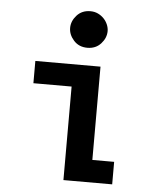

<svg xmlns="http://www.w3.org/2000/svg" viewBox="-52 -770 677 816"><g transform="rotate(5 286.5 -362.5)"><path d="M221 -647Q221 -676 243 -700.5Q265 -725 301 -725Q319 -725 333.5 -718Q348 -711 358.5 -700Q369 -689 375 -675Q381 -661 381 -647Q381 -618 359 -593.5Q337 -569 301 -569Q265 -569 243 -593.5Q221 -618 221 -647ZM457 -96V0H249V-399H86V-494H364V-96Z"/></g></svg>

Font: Codetta
Style: Bold
Weight: 700
Designer: Ulrich Proeller
Foundry: PROSA GmbH
Version: Version 2.00;September 29, 2018;FontCreator 11.5.0.2427 64-b